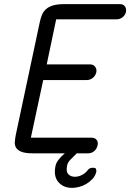

<svg xmlns="http://www.w3.org/2000/svg" viewBox="-20 -744 633 933"><path d="M562 -724Q579 -724 587 -713Q595 -702 592 -686Q589 -671 576 -660.5Q563 -650 546 -650H253L207 -431H418Q434 -431 442.5 -419.5Q451 -408 448 -393Q444 -376 431 -365.5Q418 -355 402 -355H190L130 -75H424Q441 -75 449.5 -64.5Q458 -54 454 -37Q450 -20 437.5 -9.5Q425 1 408 1H353L322 32Q309 45 306 61Q300 90 312 102.5Q324 115 344 115Q361 115 378 106.5Q395 98 407 82L406 83Q411 76 418 73.5Q425 71 432 71Q441 71 447 76H446Q449 83 448 91Q443 111 429.5 125.5Q416 140 399 150Q382 160 363.5 164.5Q345 169 330 169Q288 169 263.5 140.5Q239 112 250 61Q253 47 265 31.5Q277 16 295 1H139Q104 1 85.5 -6Q67 -13 59 -25Q51 -37 52 -53.5Q53 -70 57 -90L173 -635Q177 -654 183.5 -670.5Q190 -687 203 -699Q216 -711 237.5 -717.5Q259 -724 293 -724Z"/></svg>

Font: VDS Compensated
Style: Light Italic
Weight: 300
Italic angle: -12°
Designer: artmaker
Foundry: artmaker
Version: Version 1.000 2012 initial release